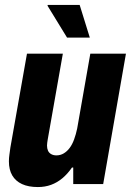

<svg xmlns="http://www.w3.org/2000/svg" viewBox="-20 -744 531 776"><path d="M133 12Q95 12 69 0Q43 -12 29.5 -35Q16 -58 16 -92Q16 -105 18 -119Q20 -133 22 -148L89 -527H234L173 -181Q172 -174 171 -168Q170 -162 170 -156Q170 -144 174 -135Q178 -126 187 -121Q196 -116 208 -116Q224 -116 237.5 -124Q251 -132 261.5 -146Q272 -160 279.5 -180.5Q287 -201 292 -225L345 -527H489L397 0H276V-67H271Q253 -41 232 -23.5Q211 -6 186.5 3Q162 12 133 12ZM251 -592 172 -721 173 -724H302L343 -592Z"/></svg>

Font: Archivo Condensed ExtraBold
Style: Italic
Weight: 800
Width: 3
Italic angle: -10°
Designer: Hector Gatti
Foundry: Omnibus-Type
Version: Version 2.001